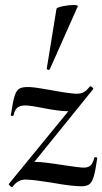

<svg xmlns="http://www.w3.org/2000/svg" viewBox="-20 -744 411 772"><path d="M363 -112Q366 -112 369 -110.5Q372 -109 371 -108Q364 -58 357 -34.5Q350 -11 339 -3Q328 5 307 5Q271 5 197 -8Q188 -9 151 -15Q114 -21 85 -22Q68 -22 56 -16Q44 -10 30 7Q30 8 28 8Q25 8 19.5 3Q14 -2 16 -5L255 -297H247Q220 -297 156 -309Q103 -320 81 -320Q61 -320 50 -311Q39 -302 35 -282Q34 -277 28 -278Q22 -279 24 -284Q32 -337 39 -359Q46 -381 58.5 -388Q71 -395 99 -394Q117 -393 144.5 -388.5Q172 -384 183 -382Q245 -370 286 -367Q304 -367 316 -373Q328 -379 341 -396Q341 -397 343 -397Q347 -397 351.5 -392.5Q356 -388 355 -386L118 -93H125Q153 -93 235 -80Q301 -70 316 -70Q335 -70 344.5 -79Q354 -88 359 -110Q359 -112 363 -112ZM176 -463Q173 -463 170 -465Q167 -467 168 -468L207 -708Q208 -714 232.5 -719Q257 -724 277 -724Q284 -724 289 -722.5Q294 -721 293 -719L180 -465Q178 -463 176 -463Z"/></svg>

Font: Cormorant Upright SemiBold
Style: Regular
Weight: 600
Designer: Christian Thalmann (Catharsis Fonts)
Foundry: Catharsis Fonts
Version: Version 3.302